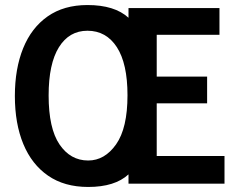

<svg xmlns="http://www.w3.org/2000/svg" viewBox="-20 -729 947 762"><path d="M330 13Q235.5 13 170.8 -31.8Q106 -76.5 72.5 -157.5Q39 -238.5 39 -348Q39 -456.5 72 -537.8Q105 -619 169.2 -664Q233.5 -709 327 -709Q435 -709 490 -658.5V-697H851V-591H602V-425H802V-319H602V-110H871V0H490V-37Q436 13 330 13ZM330 -92Q395.5 -92 440.8 -156.2Q486 -220.5 486 -351Q486 -476.5 443.8 -541.8Q401.5 -607 327 -607Q254.5 -607 213.8 -541.5Q173 -476 173 -350Q173 -219.5 216.2 -155.8Q259.5 -92 330 -92Z"/></svg>

Font: Alatsi
Style: Regular
Weight: 400
Designer: Spyros Zevelakis, Eben Sorkin
Foundry: www.sorkintype.com
Version: Version 1.008; ttfautohint (v1.8.4.7-5d5b)